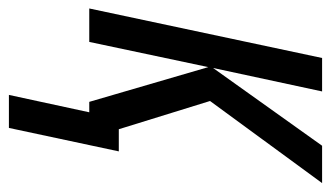

<svg xmlns="http://www.w3.org/2000/svg" viewBox="-180 -396 761 442"><g transform="rotate(90 201.0 -175.5)"><path d="M199 185H275L329 -68H278L213 -278L402 -536H316L137 -285L191 -536H114L0 0H77L135 -274L215 0H239Z"/></g></svg>

Font: Noto Sans ExtraCondensed
Style: Italic
Weight: 400
Width: 2
Italic angle: -12°
Designer: Monotype Design Team
Foundry: Monotype Imaging Inc.
Version: Version 2.013